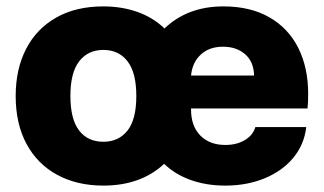

<svg xmlns="http://www.w3.org/2000/svg" viewBox="-20 -570 1013 600"><path d="M29 -270Q29 -354 61.5 -417Q94 -480 155.5 -515Q217 -550 303 -550Q361 -550 410 -532.5Q459 -515 494 -481Q566 -550 678 -550Q763 -550 822.5 -515.5Q882 -481 912.5 -419.5Q943 -358 943 -277Q943 -247 941 -231H577V-228Q577 -176 606 -146.5Q635 -117 684 -117Q720 -117 745.5 -132.5Q771 -148 778 -173H937Q931 -119 897 -77.5Q863 -36 807.5 -13Q752 10 684 10Q625 10 576 -7.5Q527 -25 493 -58Q420 10 303 10Q221 10 159 -23.5Q97 -57 63 -120Q29 -183 29 -270ZM406 -270Q406 -343 378.5 -378.5Q351 -414 303 -414Q255 -414 227.5 -378.5Q200 -343 200 -270Q200 -198 227 -162.5Q254 -127 303 -127Q351 -127 378.5 -162Q406 -197 406 -270ZM774 -334Q773 -377 746 -400.5Q719 -424 677 -424Q634 -424 607.5 -399.5Q581 -375 577 -334Z"/></svg>

Font: Mona Sans ExtraBold
Style: Regular
Weight: 800
Designer: Deni Anggara
Foundry: GitHub
Version: Version 2.000